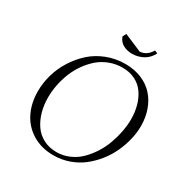

<svg xmlns="http://www.w3.org/2000/svg" viewBox="-198 -1033 1150 1198"><g transform="rotate(30 377.5 -434.0)"><path d="M68.8 -291Q68.8 -351.1 85.9 -411.1Q103 -471.2 137 -524.9Q170.9 -578.6 217 -620.4Q263.2 -662.1 325.7 -686.5Q388.2 -710.9 458 -710.9Q522.9 -710.9 575.7 -689Q628.4 -667 663.1 -628.2Q697.8 -589.4 716.3 -536.9Q734.9 -484.4 734.9 -422.9Q734.9 -375.5 722.9 -325.4Q710.9 -275.4 688.7 -227.3Q666.5 -179.2 632.6 -136.7Q598.6 -94.2 557.4 -62Q516.1 -29.8 462.9 -11Q409.7 7.8 352.1 7.8Q264.6 7.8 199.5 -32.2Q134.3 -72.3 101.6 -139.4Q68.8 -206.5 68.8 -291ZM143.1 -289.1Q143.1 -234.4 156.7 -186Q170.4 -137.7 196.3 -100.1Q222.2 -62.5 263.9 -40.8Q305.7 -19 357.9 -19Q405.3 -19 448.2 -37.6Q491.2 -56.2 523.4 -87.4Q555.7 -118.7 582.3 -159.7Q608.9 -200.7 625.5 -246.6Q642.1 -292.5 651.1 -338.9Q660.2 -385.3 660.2 -428.2Q660.2 -481 647.5 -526.4Q634.8 -571.8 610.1 -606.9Q585.4 -642.1 545.4 -662.1Q505.4 -682.1 454.1 -682.1Q405.8 -682.1 362.1 -665.5Q318.4 -648.9 284.9 -620.1Q251.5 -591.3 224.1 -553Q196.8 -514.6 179.2 -470.9Q161.6 -427.2 152.3 -380.9Q143.1 -334.5 143.1 -289.1ZM355 -850.1 368.2 -876 495.1 -821.8Q544.9 -824.7 575.2 -876L596.2 -867.2Q575.2 -825.2 538.1 -805.7Q501 -786.1 460 -786.1Q423.8 -786.1 395.5 -801.5Q367.2 -816.9 355 -850.1Z"/></g></svg>

Font: Dihjauti
Style: Italic
Weight: 400
Italic angle: -9°
Designer: T. Christopher White
Version: Version 3.0.0